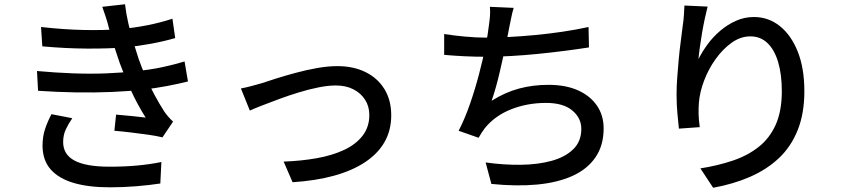

<svg xmlns="http://www.w3.org/2000/svg" viewBox="-20 -826 4000 903"><path d="M173 -699Q280 -687 374 -685Q468 -683 546 -689Q610 -695 671.5 -707Q733 -719 791 -738L804 -647Q753 -632 691 -620.5Q629 -609 567 -603Q490 -597 389.5 -597.5Q289 -598 179 -608ZM154 -492Q242 -484 324.5 -481Q407 -478 481 -481Q555 -484 614 -491Q689 -498 747.5 -511Q806 -524 848 -537L864 -443Q821 -432 766 -421.5Q711 -411 649 -404Q587 -397 506 -393.5Q425 -390 336 -391.5Q247 -393 159 -399ZM492 -695Q486 -720 478 -744.5Q470 -769 461 -794L568 -806Q573 -762 583.5 -716.5Q594 -671 607 -628.5Q620 -586 632 -549Q645 -512 664 -468Q683 -424 706 -381Q729 -338 753 -301Q762 -288 772 -276.5Q782 -265 794 -254L744 -180Q716 -187 676.5 -192.5Q637 -198 595.5 -203Q554 -208 518 -211L526 -287Q562 -284 602 -280Q642 -276 665 -273Q624 -338 594 -405Q564 -472 543 -530Q531 -565 522 -593Q513 -621 506 -645.5Q499 -670 492 -695ZM320 -270Q302 -244 289.5 -217.5Q277 -191 277 -158Q277 -99 331 -70.5Q385 -42 495 -42Q565 -42 625 -47.5Q685 -53 739 -64L734 37Q682 45 620.5 50Q559 55 496 55Q397 55 327 34.5Q257 14 219 -28.5Q181 -71 180 -139Q180 -184 192 -219.5Q204 -255 222 -289Z M1113 -410Q1135 -414 1161.5 -421Q1188 -428 1212 -435Q1238 -444 1279.5 -457Q1321 -470 1371 -483.5Q1421 -497 1471.5 -506Q1522 -515 1567 -515Q1642 -515 1699 -487Q1756 -459 1788 -407Q1820 -355 1820 -284Q1820 -213 1788.5 -158Q1757 -103 1696.5 -63Q1636 -23 1550.5 0.5Q1465 24 1356 31L1314 -66Q1397 -69 1470 -82Q1543 -95 1598.5 -121Q1654 -147 1685.5 -188Q1717 -229 1717 -285Q1717 -326 1697 -357Q1677 -388 1642 -406Q1607 -424 1559 -424Q1523 -424 1478 -415Q1433 -406 1385.5 -391.5Q1338 -377 1293.5 -360.5Q1249 -344 1213 -330Q1177 -316 1155 -306Z M2396 -789Q2389 -767 2384.5 -743Q2380 -719 2375 -697Q2371 -673 2364 -639.5Q2357 -606 2348.5 -567.5Q2340 -529 2331 -490Q2322 -451 2312 -415.5Q2302 -380 2292 -352Q2356 -392 2421 -409.5Q2486 -427 2559 -427Q2640 -427 2697.5 -401.5Q2755 -376 2787 -330Q2819 -284 2819 -222Q2819 -142 2780.5 -86Q2742 -30 2672 1.5Q2602 33 2505.5 42Q2409 51 2291 39L2264 -62Q2349 -50 2429.5 -51Q2510 -52 2574 -69.5Q2638 -87 2676 -124Q2714 -161 2714 -220Q2714 -271 2671.5 -306.5Q2629 -342 2548 -342Q2460 -342 2384 -312Q2308 -282 2260 -223Q2252 -212 2245 -201.5Q2238 -191 2231 -178L2137 -211Q2166 -267 2190 -336Q2214 -405 2232.5 -475.5Q2251 -546 2263 -606Q2275 -666 2279 -704Q2283 -731 2284.5 -751.5Q2286 -772 2284 -794ZM2069 -666Q2112 -659 2166 -654Q2220 -649 2266 -649Q2314 -649 2372.5 -652Q2431 -655 2495 -661Q2559 -667 2623.5 -676.5Q2688 -686 2748 -699L2750 -603Q2699 -595 2637 -587Q2575 -579 2510 -572.5Q2445 -566 2382 -562.5Q2319 -559 2267 -559Q2213 -559 2163 -561.5Q2113 -564 2069 -568Z M3308 -795Q3302 -772 3295 -739.5Q3288 -707 3282 -672Q3276 -637 3271.5 -604.5Q3267 -572 3265 -548Q3282 -582 3307.5 -617Q3333 -652 3367 -681Q3401 -710 3441 -728Q3481 -746 3526 -746Q3594 -746 3647.5 -703.5Q3701 -661 3732 -583Q3763 -505 3763 -397Q3763 -293 3732 -215Q3701 -137 3644 -83Q3587 -29 3508 5.5Q3429 40 3334 57L3274 -34Q3356 -47 3426 -70.5Q3496 -94 3548 -135Q3600 -176 3628.5 -240Q3657 -304 3657 -397Q3657 -475 3640 -533Q3623 -591 3590 -623Q3557 -655 3509 -655Q3463 -655 3421 -625Q3379 -595 3345.5 -548Q3312 -501 3291.5 -447Q3271 -393 3267 -343Q3265 -318 3265.5 -291Q3266 -264 3271 -228L3173 -221Q3170 -249 3166 -291.5Q3162 -334 3162 -383Q3162 -419 3165 -460.5Q3168 -502 3172 -545.5Q3176 -589 3181.5 -630Q3187 -671 3191 -705Q3195 -731 3196.5 -755Q3198 -779 3199 -800Z"/></svg>

Font: Noto Sans SC Thin Medium
Style: Regular
Weight: 500
Version: Version 2.004-H2;hotconv 1.0.118;makeotfexe 2.5.65603